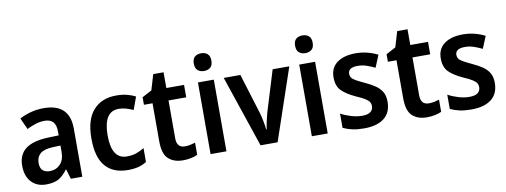

<svg xmlns="http://www.w3.org/2000/svg" viewBox="-62 -1086 3772 1430"><g transform="rotate(-10 1824.5 -371.0)"><path d="M270 -553Q466 -553 466 -364V0H379L357 -74H354Q323 -31 287.5 -10.5Q252 10 192 10Q122 10 80.5 -34.5Q39 -79 39 -158Q39 -242 95 -284.5Q151 -327 262 -331L346 -334V-363Q346 -413 324.5 -436Q303 -459 262 -459Q227 -459 193.5 -448.5Q160 -438 126 -421L87 -507Q126 -528 173 -540.5Q220 -553 270 -553ZM289 -255Q220 -252 191.5 -226.5Q163 -201 163 -157Q163 -118 182.5 -100.5Q202 -83 235 -83Q283 -83 314.5 -115.5Q346 -148 346 -209V-257Z M810 10Q700 10 641 -57.5Q582 -125 582 -268Q582 -410 645 -481Q708 -552 818 -552Q865 -552 901.5 -542.5Q938 -533 964 -519L929 -423Q901 -436 873.5 -443.5Q846 -451 820 -451Q705 -451 705 -269Q705 -91 820 -91Q859 -91 890.5 -101.5Q922 -112 952 -131V-26Q922 -7 888.5 1.5Q855 10 810 10Z M1259 -90Q1279 -90 1298.5 -94Q1318 -98 1337 -104V-12Q1317 -2 1287.5 4Q1258 10 1226 10Q1158 10 1117 -27.5Q1076 -65 1076 -160V-448H1011V-505L1084 -544L1119 -661H1197V-542H1331V-448H1197V-161Q1197 -90 1259 -90Z M1497 -752Q1526 -752 1544.5 -736Q1563 -720 1563 -685Q1563 -650 1544.5 -634Q1526 -618 1497 -618Q1467 -618 1448.5 -634Q1430 -650 1430 -685Q1430 -721 1448.5 -736.5Q1467 -752 1497 -752ZM1556 -542V0H1436V-542Z M1814 0 1631 -542H1757L1851 -237Q1860 -205 1866.5 -171.5Q1873 -138 1876 -109H1880Q1883 -134 1890 -166.5Q1897 -199 1906 -232L2001 -542H2127L1943 0Z M2263 -752Q2292 -752 2310.5 -736Q2329 -720 2329 -685Q2329 -650 2310.5 -634Q2292 -618 2263 -618Q2233 -618 2214.5 -634Q2196 -650 2196 -685Q2196 -721 2214.5 -736.5Q2233 -752 2263 -752ZM2322 -542V0H2202V-542Z M2802 -156Q2802 -74 2748.5 -32Q2695 10 2597 10Q2547 10 2509.5 2Q2472 -6 2438 -22V-130Q2472 -111 2515 -98Q2558 -85 2598 -85Q2642 -85 2662 -101Q2682 -117 2682 -145Q2682 -160 2675 -173Q2668 -186 2645 -201Q2622 -216 2575 -236Q2506 -268 2471.5 -303Q2437 -338 2437 -404Q2437 -476 2489 -514Q2541 -552 2629 -552Q2716 -552 2796 -512L2758 -420Q2725 -436 2694 -446.5Q2663 -457 2628 -457Q2556 -457 2556 -409Q2556 -393 2564.5 -380.5Q2573 -368 2596 -355Q2619 -342 2662 -322Q2704 -303 2735.5 -281.5Q2767 -260 2784.5 -230.5Q2802 -201 2802 -156Z M3104 -90Q3124 -90 3143.5 -94Q3163 -98 3182 -104V-12Q3162 -2 3132.5 4Q3103 10 3071 10Q3003 10 2962 -27.5Q2921 -65 2921 -160V-448H2856V-505L2929 -544L2964 -661H3042V-542H3176V-448H3042V-161Q3042 -90 3104 -90Z M3613 -156Q3613 -74 3559.5 -32Q3506 10 3408 10Q3358 10 3320.5 2Q3283 -6 3249 -22V-130Q3283 -111 3326 -98Q3369 -85 3409 -85Q3453 -85 3473 -101Q3493 -117 3493 -145Q3493 -160 3486 -173Q3479 -186 3456 -201Q3433 -216 3386 -236Q3317 -268 3282.5 -303Q3248 -338 3248 -404Q3248 -476 3300 -514Q3352 -552 3440 -552Q3527 -552 3607 -512L3569 -420Q3536 -436 3505 -446.5Q3474 -457 3439 -457Q3367 -457 3367 -409Q3367 -393 3375.5 -380.5Q3384 -368 3407 -355Q3430 -342 3473 -322Q3515 -303 3546.5 -281.5Q3578 -260 3595.5 -230.5Q3613 -201 3613 -156Z"/></g></svg>

Font: Noto Sans Tamil SemiCondensed SemiBold
Style: Regular
Weight: 600
Width: 4
Designer: Jelle Bosma - Monotype Design Team
Foundry: Monotype Imaging Inc.
Version: Version 2.004; ttfautohint (v1.8.4.7-5d5b)